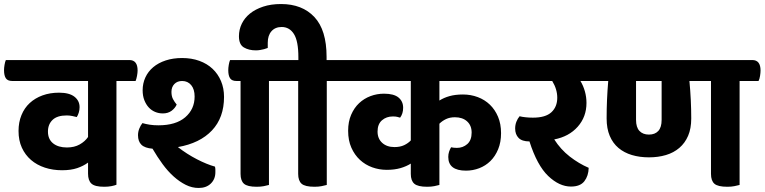

<svg xmlns="http://www.w3.org/2000/svg" viewBox="-57 -916 3795 953"><path d="M521 -514V1Q511 5 495.5 8Q480 11 460 11Q414 11 397 -4.5Q380 -20 380 -54V-109Q357 -92 326 -81.5Q295 -71 251 -71Q205 -71 165.5 -84Q126 -97 97 -122Q68 -147 51.5 -183Q35 -219 35 -266Q35 -309 49.5 -344.5Q64 -380 90.5 -404.5Q117 -429 154 -442.5Q191 -456 236 -456Q287 -456 312.5 -436Q338 -416 338 -384Q338 -370 334 -357Q330 -344 324 -335Q316 -337 302.5 -340Q289 -343 274 -343Q227 -343 204 -321Q181 -299 181 -263Q181 -225 206.5 -204.5Q232 -184 275 -184Q312 -184 338.5 -199Q365 -214 380 -236V-514H4Q-19 -514 -28 -527.5Q-37 -541 -37 -568Q-37 -579 -34.5 -594Q-32 -609 -28 -618H585Q626 -618 626 -566Q626 -555 623 -539Q620 -523 616 -514Z M1055 -435Q1055 -332 995 -268.5Q935 -205 826 -186Q871 -151 920.5 -125.5Q970 -100 1010 -89Q1012 -81 1012 -74.5Q1012 -68 1012 -61Q1012 -27 989.5 -5Q967 17 929 17Q896 17 865 1.5Q834 -14 805 -40Q776 -66 750 -101.5Q724 -137 700 -178Q662 -181 645 -197.5Q628 -214 628 -245Q628 -262 634.5 -278Q641 -294 650 -305Q667 -300 686.5 -297Q706 -294 729 -294Q816 -294 862.5 -334Q909 -374 909 -437Q909 -473 892 -493.5Q875 -514 847 -514Q823 -514 808.5 -499Q794 -484 794 -460Q794 -439 801.5 -424.5Q809 -410 820 -397Q812 -379 794.5 -366Q777 -353 751 -353Q731 -353 713 -360.5Q695 -368 681.5 -382.5Q668 -397 659.5 -418.5Q651 -440 651 -468Q651 -502 664.5 -531.5Q678 -561 703.5 -582.5Q729 -604 765.5 -616Q802 -628 847 -628Q894 -628 932.5 -614Q971 -600 998 -574.5Q1025 -549 1040 -513.5Q1055 -478 1055 -435ZM1278 -514V2Q1268 5 1252.5 8Q1237 11 1217 11Q1171 11 1154 -4Q1137 -19 1137 -53V-514H1117Q1094 -514 1085 -527.5Q1076 -541 1076 -568Q1076 -579 1078.5 -594Q1081 -609 1085 -618H1342Q1383 -618 1383 -566Q1383 -555 1380 -539Q1377 -523 1373 -514Z M1565 -514V2Q1554 5 1539 8Q1524 11 1504 11Q1457 11 1440 -4Q1423 -19 1423 -53V-514H1358Q1335 -514 1326 -527.5Q1317 -541 1317 -568Q1317 -579 1319.5 -594Q1322 -609 1326 -618H1424V-632Q1424 -712 1402 -747Q1380 -782 1341 -782Q1309 -782 1290.5 -761Q1272 -740 1272 -704V-678Q1264 -675 1254 -672Q1246 -670 1235 -668Q1224 -666 1213 -666Q1178 -666 1153.5 -680.5Q1129 -695 1129 -736Q1129 -769 1143 -798Q1157 -827 1183.5 -848.5Q1210 -870 1249 -883Q1288 -896 1338 -896Q1443 -896 1503.5 -831.5Q1564 -767 1564 -634V-618H1629Q1670 -618 1670 -566Q1670 -555 1667 -539Q1664 -523 1659 -514Z M2124 -514V-417Q2146 -431 2174.5 -439Q2203 -447 2241 -447Q2280 -447 2314.5 -434Q2349 -421 2374.5 -396.5Q2400 -372 2415 -336.5Q2430 -301 2430 -255Q2430 -210 2415.5 -175Q2401 -140 2377 -116.5Q2353 -93 2321.5 -81Q2290 -69 2256 -69Q2168 -69 2168 -137Q2168 -151 2172 -163Q2176 -175 2182 -185Q2195 -182 2211 -182Q2241 -182 2262.5 -201Q2284 -220 2284 -258Q2284 -293 2261.5 -313.5Q2239 -334 2201 -334Q2176 -334 2157 -325Q2138 -316 2124 -302V2Q2114 5 2098.5 8Q2083 11 2063 11Q2017 11 1999.5 -4Q1982 -19 1982 -53V-104Q1960 -90 1930.5 -81.5Q1901 -73 1863 -73Q1825 -73 1790.5 -85.5Q1756 -98 1729.5 -122.5Q1703 -147 1687 -183Q1671 -219 1671 -267Q1671 -312 1686 -346.5Q1701 -381 1725.5 -404Q1750 -427 1782 -439Q1814 -451 1849 -451Q1898 -451 1921 -432Q1944 -413 1944 -381Q1944 -352 1929 -332Q1922 -334 1914.5 -336Q1907 -338 1893 -338Q1861 -338 1839 -319Q1817 -300 1817 -263Q1817 -228 1840 -207Q1863 -186 1901 -186Q1929 -186 1949 -195.5Q1969 -205 1982 -219V-514H1640Q1617 -514 1608 -527.5Q1599 -541 1599 -568Q1599 -579 1601.5 -594Q1604 -609 1608 -618H2456Q2496 -618 2496 -566Q2496 -555 2493.5 -539Q2491 -523 2486 -514Z M2824 -514Q2838 -491 2846 -463Q2854 -435 2854 -405Q2854 -336 2810.5 -287Q2767 -238 2694 -224Q2726 -174 2771 -139Q2816 -104 2865 -83Q2864 -43 2843.5 -16.5Q2823 10 2777 10Q2719 10 2664 -42.5Q2609 -95 2571 -214Q2534 -214 2517 -231.5Q2500 -249 2500 -278Q2500 -296 2506 -311.5Q2512 -327 2522 -339Q2533 -336 2551 -334Q2569 -332 2588 -332Q2651 -332 2680 -359Q2709 -386 2709 -431Q2709 -473 2684 -514H2481Q2458 -514 2449 -527.5Q2440 -541 2440 -568Q2440 -579 2442.5 -594Q2445 -609 2449 -618H2899Q2940 -618 2940 -566Q2940 -555 2937 -539Q2934 -523 2930 -514Z M3614 -514V2Q3603 5 3588 8Q3573 11 3553 11Q3506 11 3489 -4Q3472 -19 3472 -53V-514H3365Q3374 -419 3374 -328Q3374 -278 3358.5 -242Q3343 -206 3315 -182Q3287 -158 3248.5 -146.5Q3210 -135 3164 -135Q3118 -135 3079.5 -146.5Q3041 -158 3013 -181.5Q2985 -205 2969.5 -241.5Q2954 -278 2954 -328Q2954 -376 2956 -421.5Q2958 -467 2962 -514H2905Q2882 -514 2873 -527.5Q2864 -541 2864 -568Q2864 -579 2866.5 -594Q2869 -609 2873 -618H3677Q3718 -618 3718 -566Q3718 -555 3715.5 -539Q3713 -523 3708 -514ZM3164 -248Q3194 -248 3210.5 -266Q3227 -284 3227 -321V-514H3100V-321Q3100 -284 3117 -266Q3134 -248 3164 -248Z"/></svg>

Font: Baloo 2
Style: Bold
Weight: 700
Designer: Sarang Kulkarni and Ek Type
Foundry: Ek Type
Version: Version 1.640;hotconv 1.0.111;makeotfexe 2.5.65597; ttfautoh